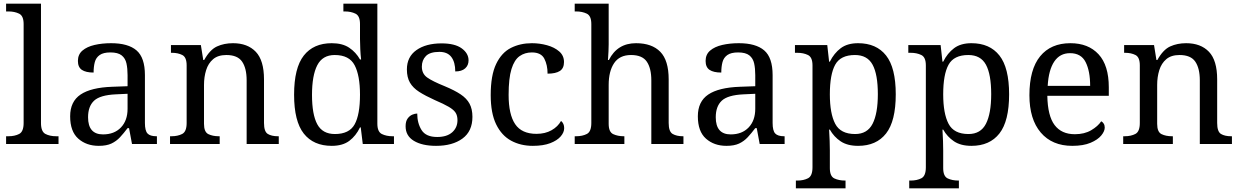

<svg xmlns="http://www.w3.org/2000/svg" viewBox="-20 -780 6721 1040"><path d="M13 0V-42H26Q60 -42 84 -54.5Q108 -67 108 -114V-650Q108 -694 83.5 -706Q59 -718 26 -718H13V-760H202V-114Q202 -67 226 -54.5Q250 -42 284 -42H297V0Z M515 10Q448 10 404 -29Q360 -68 360 -150Q360 -230 416.5 -268Q473 -306 588 -310L671 -313V-373Q671 -409 665 -436.5Q659 -464 639 -480Q619 -496 578 -496Q540 -496 520 -482Q500 -468 493.5 -443.5Q487 -419 487 -387Q445 -387 423.5 -401.5Q402 -416 402 -450Q402 -485 426.5 -506Q451 -527 492 -536.5Q533 -546 582 -546Q674 -546 719.5 -507Q765 -468 765 -373V-114Q765 -72 779 -57Q793 -42 827 -42H830V0H695L679 -86H671Q650 -58 630 -36.5Q610 -15 583.5 -2.5Q557 10 515 10ZM538 -52Q599 -52 635 -89.5Q671 -127 671 -191V-272L607 -269Q522 -265 489.5 -234.5Q457 -204 457 -145Q457 -52 538 -52Z M901 0V-42H909Q943 -42 967 -54.5Q991 -67 991 -114V-426Q991 -470 967.5 -482Q944 -494 911 -494H906V-536H1068L1081 -455H1086Q1117 -511 1155.5 -528.5Q1194 -546 1242 -546Q1321 -546 1365.5 -499.5Q1410 -453 1410 -350V-114Q1410 -67 1430.5 -54.5Q1451 -42 1485 -42H1490V0H1316V-345Q1316 -410 1291.5 -446Q1267 -482 1206 -482Q1161 -482 1134.5 -459.5Q1108 -437 1096.5 -400Q1085 -363 1085 -320V-109Q1085 -65 1108.5 -53.5Q1132 -42 1165 -42H1170V0Z M1777 10Q1678 10 1625.5 -56.5Q1573 -123 1573 -267Q1573 -412 1625.5 -479Q1678 -546 1777 -546Q1835 -546 1871.5 -521.5Q1908 -497 1930 -458H1936Q1933 -483 1931.5 -513.5Q1930 -544 1930 -568V-650Q1930 -694 1905.5 -706Q1881 -718 1848 -718H1840V-760H2024V-110Q2024 -66 2048.5 -54Q2073 -42 2106 -42H2114V0H1945L1934 -90H1930Q1908 -44 1872 -17Q1836 10 1777 10ZM1794 -54Q1872 -54 1901 -106.5Q1930 -159 1930 -267Q1930 -371 1901 -426.5Q1872 -482 1793 -482Q1727 -482 1698.5 -426.5Q1670 -371 1670 -266Q1670 -160 1698.5 -107Q1727 -54 1794 -54Z M2342 10Q2267 10 2222 -17Q2177 -44 2177 -96Q2177 -123 2188 -138Q2199 -153 2213.5 -159Q2228 -165 2240 -165Q2240 -113 2263.5 -75.5Q2287 -38 2348 -38Q2401 -38 2429.5 -63.5Q2458 -89 2458 -129Q2458 -154 2447.5 -170Q2437 -186 2410.5 -201.5Q2384 -217 2335 -238Q2284 -261 2250.5 -282.5Q2217 -304 2200.5 -332.5Q2184 -361 2184 -404Q2184 -472 2235.5 -508.5Q2287 -545 2372 -545Q2444 -545 2481 -518Q2518 -491 2518 -453Q2518 -426 2499.5 -409.5Q2481 -393 2446 -393Q2446 -443 2425 -471Q2404 -499 2360 -499Q2309 -499 2287 -476.5Q2265 -454 2265 -419Q2265 -381 2293.5 -360.5Q2322 -340 2389 -313Q2442 -291 2475 -269Q2508 -247 2523.5 -218Q2539 -189 2539 -147Q2539 -69 2485 -29.5Q2431 10 2342 10Z M2866 10Q2800 10 2748.5 -18Q2697 -46 2667.5 -106.5Q2638 -167 2638 -265Q2638 -372 2667.5 -433.5Q2697 -495 2747.5 -520.5Q2798 -546 2861 -546Q2903 -546 2943 -535Q2983 -524 3009 -501.5Q3035 -479 3035 -444Q3035 -410 3012.5 -395.5Q2990 -381 2946 -381Q2946 -428 2928.5 -462Q2911 -496 2861 -496Q2823 -496 2794.5 -476Q2766 -456 2750.5 -406Q2735 -356 2735 -266Q2735 -160 2770.5 -107.5Q2806 -55 2886 -55Q2933 -55 2967.5 -74.5Q3002 -94 3019 -125Q3036 -111 3036 -86Q3036 -63 3017 -41Q2998 -19 2960.5 -4.5Q2923 10 2866 10Z M3093 0V-42H3101Q3135 -42 3159 -54.5Q3183 -67 3183 -114V-650Q3183 -694 3158.5 -706Q3134 -718 3101 -718H3093V-760H3277V-540Q3277 -522 3276 -502.5Q3275 -483 3274 -469Q3273 -455 3273 -455H3278Q3324 -546 3425 -546Q3511 -546 3556.5 -499.5Q3602 -453 3602 -350V-114Q3602 -67 3623.5 -54.5Q3645 -42 3679 -42H3682V0H3508V-345Q3508 -410 3483.5 -446Q3459 -482 3398 -482Q3336 -482 3306.5 -438Q3277 -394 3277 -320V-109Q3277 -65 3301.5 -53.5Q3326 -42 3359 -42H3362V0Z M3915 10Q3848 10 3804 -29Q3760 -68 3760 -150Q3760 -230 3816.5 -268Q3873 -306 3988 -310L4071 -313V-373Q4071 -409 4065 -436.5Q4059 -464 4039 -480Q4019 -496 3978 -496Q3940 -496 3920 -482Q3900 -468 3893.5 -443.5Q3887 -419 3887 -387Q3845 -387 3823.5 -401.5Q3802 -416 3802 -450Q3802 -485 3826.5 -506Q3851 -527 3892 -536.5Q3933 -546 3982 -546Q4074 -546 4119.5 -507Q4165 -468 4165 -373V-114Q4165 -72 4179 -57Q4193 -42 4227 -42H4230V0H4095L4079 -86H4071Q4050 -58 4030 -36.5Q4010 -15 3983.5 -2.5Q3957 10 3915 10ZM3938 -52Q3999 -52 4035 -89.5Q4071 -127 4071 -191V-272L4007 -269Q3922 -265 3889.5 -234.5Q3857 -204 3857 -145Q3857 -52 3938 -52Z M4291 240V198H4299Q4333 198 4357 185.5Q4381 173 4381 126V-426Q4381 -470 4356.5 -482Q4332 -494 4299 -494H4286V-536H4461L4471 -446H4475Q4498 -492 4534 -519Q4570 -546 4628 -546Q4727 -546 4779.5 -479.5Q4832 -413 4832 -269Q4832 -124 4779.5 -57Q4727 10 4628 10Q4570 10 4533.5 -14.5Q4497 -39 4475 -78H4471Q4473 -49 4474 -16.5Q4475 16 4475 35V131Q4475 175 4499.5 186.5Q4524 198 4557 198H4560V240ZM4612 -54Q4678 -54 4706.5 -109.5Q4735 -165 4735 -270Q4735 -377 4706.5 -429.5Q4678 -482 4611 -482Q4533 -482 4504 -429.5Q4475 -377 4475 -269Q4475 -165 4504 -109.5Q4533 -54 4612 -54Z M4905 240V198H4913Q4947 198 4971 185.5Q4995 173 4995 126V-426Q4995 -470 4970.5 -482Q4946 -494 4913 -494H4900V-536H5075L5085 -446H5089Q5112 -492 5148 -519Q5184 -546 5242 -546Q5341 -546 5393.5 -479.5Q5446 -413 5446 -269Q5446 -124 5393.5 -57Q5341 10 5242 10Q5184 10 5147.5 -14.5Q5111 -39 5089 -78H5085Q5087 -49 5088 -16.5Q5089 16 5089 35V131Q5089 175 5113.5 186.5Q5138 198 5171 198H5174V240ZM5226 -54Q5292 -54 5320.5 -109.5Q5349 -165 5349 -270Q5349 -377 5320.5 -429.5Q5292 -482 5225 -482Q5147 -482 5118 -429.5Q5089 -377 5089 -269Q5089 -165 5118 -109.5Q5147 -54 5226 -54Z M5788 10Q5679 10 5617.5 -62Q5556 -134 5556 -264Q5556 -404 5614 -475Q5672 -546 5778 -546Q5875 -546 5930.5 -486Q5986 -426 5986 -307V-261H5653Q5655 -152 5692.5 -102.5Q5730 -53 5802 -53Q5854 -53 5890.5 -74.5Q5927 -96 5945 -123Q5952 -120 5958 -111Q5964 -102 5964 -89Q5964 -69 5945 -46Q5926 -23 5887 -6.5Q5848 10 5788 10ZM5885 -315Q5885 -395 5860.5 -443.5Q5836 -492 5776 -492Q5721 -492 5690.5 -446.5Q5660 -401 5655 -315Z M6064 0V-42H6072Q6106 -42 6130 -54.5Q6154 -67 6154 -114V-426Q6154 -470 6130.5 -482Q6107 -494 6074 -494H6069V-536H6231L6244 -455H6249Q6280 -511 6318.5 -528.5Q6357 -546 6405 -546Q6484 -546 6528.5 -499.5Q6573 -453 6573 -350V-114Q6573 -67 6593.5 -54.5Q6614 -42 6648 -42H6653V0H6479V-345Q6479 -410 6454.5 -446Q6430 -482 6369 -482Q6324 -482 6297.5 -459.5Q6271 -437 6259.5 -400Q6248 -363 6248 -320V-109Q6248 -65 6271.5 -53.5Q6295 -42 6328 -42H6333V0Z"/></svg>

Font: Noto Serif Makasar
Style: Regular
Weight: 400
Designer: Sérgio Martins
Version: Version 1.001; ttfautohint (v1.8.4.7-5d5b)